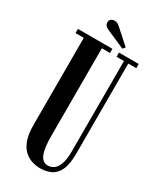

<svg xmlns="http://www.w3.org/2000/svg" viewBox="-212 -898 813 979"><g transform="rotate(30 195.0 -409.0)"><path d="M203 12Q181 12 156.8 5Q132.5 -2 111.5 -20.5Q90.5 -39 77.5 -73.5Q64.5 -108 64.5 -163.5V-675.5H16V-700H219V-675.5H171V-160.5Q171 -88 185.2 -53.8Q199.5 -19.5 230.5 -19.5Q246.5 -19.5 262.8 -29.2Q279 -39 290 -66Q301 -93 301 -144V-675.5H257.5V-700H373.5V-675.5H326.5V-145Q326.5 -82 310.2 -48Q294 -14 266 -1Q238 12 203 12ZM262.5 -726 159 -771Q145 -777 137 -784.5Q129 -792 129 -805.5Q129 -816 136.8 -823Q144.5 -830 157 -830Q167.5 -830 174.8 -826.2Q182 -822.5 189 -816L274 -740Z"/></g></svg>

Font: Imbue 50pt SemiBold
Style: Regular
Weight: 600
Designer: Tyler Finck
Foundry: Etcetera Type Company
Version: Version 1.102; ttfautohint (v1.8.3)